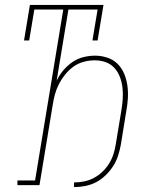

<svg xmlns="http://www.w3.org/2000/svg" viewBox="-20 -755 640 783"><path d="M282 8V-11Q302 -11 322.5 -15Q343 -19 362 -29Q381 -39 397 -54Q413 -69 424.5 -87.5Q436 -106 442.5 -126Q449 -146 452 -166L475 -305Q479 -328 480.5 -351.5Q482 -375 479.5 -397.5Q477 -420 469 -441Q461 -462 446.5 -478Q432 -494 411 -501.5Q390 -509 366 -509Q344 -509 321.5 -503Q299 -497 280 -483.5Q261 -470 246 -451.5Q231 -433 220.5 -412.5Q210 -392 204 -370Q198 -348 195 -327L141 0H51V-19H123L238 -716H120L99 -590H78L102 -735H402L378 -590H357L378 -716H259L211 -426Q222 -449 238.5 -468.5Q255 -488 275.5 -502Q296 -516 320 -522Q344 -528 368 -528Q393 -528 417.5 -520Q442 -512 459.5 -494.5Q477 -477 486.5 -454Q496 -431 499.5 -406Q503 -381 501.5 -354.5Q500 -328 495 -302L473 -166Q469 -144 462 -121.5Q455 -99 442 -78.5Q429 -58 411 -40.5Q393 -23 372 -12Q351 -1 327.5 3.5Q304 8 282 8Z"/></svg>

Font: Iosevka Etoile Thin Oblique
Style: Regular
Weight: 100
Italic angle: -9°
Designer: Belleve Invis
Foundry: Belleve Invis
Version: Version 15.5.2; ttfautohint (v1.8.4)